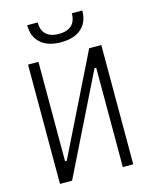

<svg xmlns="http://www.w3.org/2000/svg" viewBox="-132 -993 850 1078"><g transform="rotate(-15 293.0 -454.0)"><path d="M80.1 0V-693.4H140.6V-115.7H150.4L435.5 -693.4H505.9V0H445.3V-577.6H435.5L150.4 0ZM293 -766.6Q216.8 -766.6 174.8 -803.7Q132.8 -840.8 132.8 -908.2H193.8Q193.8 -861.3 219.7 -838.1Q245.6 -814.9 293 -814.9Q340.3 -814.9 366.2 -838.1Q392.1 -861.3 392.1 -908.2H453.1Q453.1 -840.8 411.1 -803.7Q369.1 -766.6 293 -766.6Z"/></g></svg>

Font: Caskaydia Cove Light
Style: Regular
Weight: 300
Monospace: yes
Designer: Aaron Bell
Foundry: Saja Typeworks
Version: Version 4.300; ttfautohint (v1.8.3)